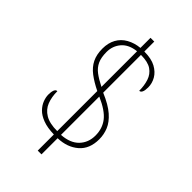

<svg xmlns="http://www.w3.org/2000/svg" viewBox="-250 -846 1010 1010"><g transform="rotate(45 255.0 -340.5)"><path d="M241 -41Q192 -42 159 -54.5Q126 -67 107.5 -86Q89 -105 80.5 -127Q72 -149 72 -169Q72 -182 74 -192.5Q76 -203 80.5 -209Q85 -215 93 -215Q93 -172 106 -138.5Q119 -105 151.5 -85.5Q184 -66 241 -66V-364Q196 -386 164.5 -410Q133 -434 117.5 -465.5Q102 -497 102 -541Q102 -583 119 -614Q136 -645 168 -663Q200 -681 241 -685V-760H269V-686Q322 -686 354 -668.5Q386 -651 401.5 -624Q417 -597 417 -567Q417 -544 411.5 -532.5Q406 -521 396 -521Q396 -560 385.5 -592Q375 -624 348 -642.5Q321 -661 269 -661V-380Q333 -353 367 -323Q401 -293 414.5 -260.5Q428 -228 428 -192Q428 -120 383 -81.5Q338 -43 269 -41V79H241ZM269 -66Q333 -70 366.5 -104.5Q400 -139 400 -192Q400 -244 371 -281.5Q342 -319 269 -351ZM241 -660Q186 -654 158 -621.5Q130 -589 130 -544Q130 -503 142 -477Q154 -451 178.5 -432.5Q203 -414 241 -395Z"/></g></svg>

Font: Noto Serif Khmer SemiCondensed Thin
Style: Regular
Weight: 250
Width: 4
Designer: Danh Hong and the Monotype Design Team
Foundry: Monotype Imaging Inc.
Version: Version 2.004